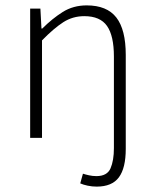

<svg xmlns="http://www.w3.org/2000/svg" viewBox="-20 -512 572 713"><path d="M339 181Q322 181 305.5 177.5Q289 174 278 169L288 133Q297 136 310.5 139Q324 142 338 142Q378 142 390.5 113Q403 84 403 38V-302Q403 -379 377.5 -415.5Q352 -452 293 -452Q250 -452 215 -429.5Q180 -407 136 -362V0H92V-480H130L134 -406H137Q174 -443 213 -467.5Q252 -492 302 -492Q377 -492 412 -447Q447 -402 447 -308V41Q447 112 421.5 146.5Q396 181 339 181Z"/></svg>

Font: CV Source Sans Light
Style: Regular
Weight: 300
Designer: Paul D. Hunt
Foundry: Adobe Systems Incorporated
Version: Version 3.001